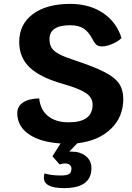

<svg xmlns="http://www.w3.org/2000/svg" viewBox="-20 -730 682 989"><path d="M378 8 337 51H349Q394 51 422.5 74.5Q451 98 451 136Q451 239 310 239Q206 239 206 185Q206 172 210 163Q222 168 245 171Q268 174 294 174Q325 174 336.5 166Q348 158 348 138Q348 127 339.5 119.5Q331 112 315 112Q301 112 287 117L250 75L292 9Q187 2 128 -39Q69 -80 69 -147Q69 -182 98.5 -202Q128 -222 182 -223Q188 -164 227.5 -132Q267 -100 334 -100Q457 -100 457 -191Q457 -227 423.5 -250Q390 -273 307 -297Q189 -330 134 -381.5Q79 -433 79 -514Q79 -605 149.5 -657.5Q220 -710 342 -710Q440 -710 510 -663.5Q580 -617 606 -534Q589 -517 559 -504Q529 -491 506 -491Q488 -491 478 -498.5Q468 -506 457 -527Q437 -566 411 -583Q385 -600 342 -600Q235 -600 235 -529Q235 -501 246 -483.5Q257 -466 284 -451.5Q311 -437 366 -419Q466 -386 519 -358.5Q572 -331 593.5 -299Q615 -267 615 -220Q615 -127 550.5 -65.5Q486 -4 378 8Z"/></svg>

Font: Krub
Style: Bold
Weight: 700
Version: Version 1.000; ttfautohint (v1.6)